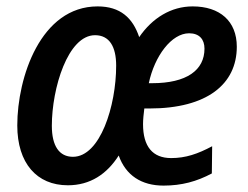

<svg xmlns="http://www.w3.org/2000/svg" viewBox="-20 -570 776 600"><path d="M192 9C262 9 314 -26 351 -84C373 -22 422 10 491 10C548 10 595 -3 642 -28L643 -113C598 -89 560 -76 515 -76C457 -76 427 -112 427 -182C427 -198 429 -214 431 -231H447C627 -231 720 -307 720 -424C720 -504 667 -550 582 -550C515 -550 456 -514 415 -454C395 -514 356 -550 285 -550C107 -550 34 -328 34 -178C34 -60 95 9 192 9ZM445 -310C463 -395 516 -466 571 -466C603 -466 619 -447 619 -418C619 -351 564 -310 455 -310ZM208 -80C165 -80 142 -114 142 -177C142 -294 192 -460 277 -460C322 -460 343 -424 343 -365C343 -239 293 -80 208 -80Z"/></svg>

Font: Noto Sans Display SemiCondensed Medium
Style: Italic
Weight: 500
Width: 4
Italic angle: -12°
Designer: Monotype Design Team
Foundry: Monotype Imaging Inc.
Version: Version 1.900